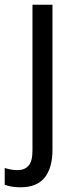

<svg xmlns="http://www.w3.org/2000/svg" viewBox="-60 -556 321 816"><path d="M27 240Q6 240 -11 237Q-28 234 -40 229V158Q-27 162 -13.5 164.5Q0 167 15 167Q44 167 61 148.5Q78 130 78 84V-536H163V81Q163 157 130 198.5Q97 240 27 240Z"/></svg>

Font: Noto Sans SemiCondensed
Style: Regular
Weight: 400
Width: 4
Designer: Monotype Design Team
Foundry: Monotype Imaging Inc.
Version: Version 2.013; ttfautohint (v1.8.4.7-5d5b)